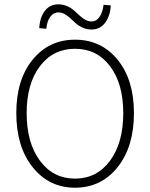

<svg xmlns="http://www.w3.org/2000/svg" viewBox="-20 -854 692 886"><path d="M55.2 -332Q55.2 -486.3 130.6 -578.6Q206.1 -670.9 326.2 -670.9Q446.8 -670.9 522.5 -578.6Q598.1 -486.3 598.1 -332Q598.1 -176.8 522.5 -82.3Q446.8 12.2 326.2 12.2Q206.5 12.2 130.9 -82.3Q55.2 -176.8 55.2 -332ZM103 -332Q103 -194.8 164.3 -112.3Q225.6 -29.8 326.2 -29.8Q426.8 -29.8 487.8 -112.3Q548.8 -194.8 548.8 -332Q548.8 -467.8 488 -548.3Q427.2 -628.9 326.2 -628.9Q225.1 -628.9 164.1 -548.3Q103 -467.8 103 -332ZM161.1 -724.1Q163.6 -772.5 186.5 -803.2Q209.5 -834 249 -834Q270.5 -834 289.1 -825.9Q307.6 -817.9 321 -806.2Q334.5 -794.4 346.7 -782.7Q358.9 -771 373.3 -762.9Q387.7 -754.9 402.8 -754.9Q424.3 -754.9 439 -775.6Q453.6 -796.4 458 -832L491.2 -829.1Q488.8 -780.8 465.3 -749.3Q441.9 -717.8 402.8 -717.8Q381.3 -717.8 362.8 -725.8Q344.2 -733.9 330.8 -745.6Q317.4 -757.3 305.2 -769Q293 -780.8 278.6 -788.8Q264.2 -796.9 249 -796.9Q227.1 -796.9 211.9 -776.4Q196.8 -755.9 193.8 -721.2Z"/></svg>

Font: Source Sans Pro Light
Style: Regular
Weight: 300
Designer: Paul D. Hunt
Foundry: Adobe Systems Incorporated
Version: Version 2.020;PS 2.0;hotconv 1.0.86;makeotf.lib2.5.63406